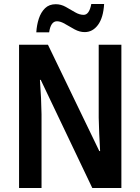

<svg xmlns="http://www.w3.org/2000/svg" viewBox="-20 -937 699 957"><path d="M585 0H440L183 -539H179Q186 -445 187 -368V0H75V-714H219L475 -184H479Q476 -229 474.5 -272Q473 -315 472 -351V-714H585ZM161 -776Q163 -812 173.5 -844Q184 -876 204.5 -896Q225 -916 258 -916Q284 -916 308 -902.5Q332 -889 354 -876Q376 -863 397 -863Q425 -863 435 -917H499Q495 -849 468.5 -813Q442 -777 402 -777Q377 -777 352 -790.5Q327 -804 304.5 -817.5Q282 -831 264 -831Q233 -831 225 -776Z"/></svg>

Font: Noto Sans Ethiopic Condensed SemiBold
Style: Regular
Weight: 600
Width: 3
Designer: Monotype Design Team
Foundry: Monotype Imaging Inc.
Version: Version 2.102; ttfautohint (v1.8.4.7-5d5b)